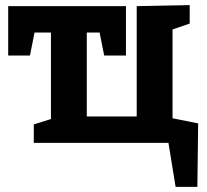

<svg xmlns="http://www.w3.org/2000/svg" viewBox="-20 -558 808 750"><path d="M666 172 638 0H112V-72L179 -93V-431H115L97 -341H12V-534H472V-341H387L369 -431H319V-103H514V-534L721 -538V-466L654 -443V-96L754 -76L751 172Z"/></svg>

Font: Bitter
Style: Bold
Weight: 700
Designer: Sol Matas, and Bitter project Authors
Foundry: Sol Matas
Version: Version 2.001